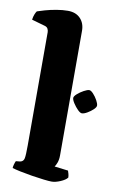

<svg xmlns="http://www.w3.org/2000/svg" viewBox="-95 -849 549 898"><g transform="rotate(10 179.5 -400.0)"><path d="M216 0Q204 0 178 -3Q152 -6 121 -11Q90 -16 64 -21.5Q38 -27 26 -31Q26 -38 29 -48.5Q32 -59 35 -65L55 -67Q71 -70 74 -86Q77 -102 77 -147V-685Q77 -693 73 -701Q69 -709 58 -712L-5 -730Q-3 -745 1.5 -756Q6 -767 10 -772Q21 -776 45.5 -783Q70 -790 99 -795Q128 -800 153 -800Q191 -800 212.5 -777.5Q234 -755 234 -719V-128Q234 -107 228.5 -92.5Q223 -78 218 -72L283 -64Q285 -59 287.5 -49.5Q290 -40 290 -32Q281 -20 257.5 -10Q234 0 216 0ZM300 -339Q292 -339 280 -351Q268 -363 258 -378.5Q248 -394 248 -403Q248 -411 261 -422.5Q274 -434 290.5 -443Q307 -452 316 -452Q324 -452 335.5 -439.5Q347 -427 355.5 -411.5Q364 -396 364 -387Q364 -379 352.5 -368Q341 -357 325.5 -348Q310 -339 300 -339Z"/></g></svg>

Font: Texturina ExtraBold
Style: Regular
Weight: 800
Designer: Guillermo Torres Carreño
Foundry: Omnibus-Type
Version: Version 1.002; ttfautohint (v1.8.3)